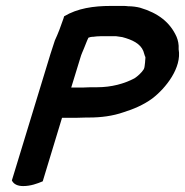

<svg xmlns="http://www.w3.org/2000/svg" viewBox="-20 -640 623 647"><path d="M20 -32C26 -19 40 -13 58 -13C83 -13 105 -21 124 -29L189 -243H236C248 -243 261 -244 272 -244H281C320 -244 360 -249 397 -262C429 -272 463 -286 493 -308C539 -343 593 -412 582 -474C583 -490 580 -504 575 -516C553 -565 513 -596 452 -614C440 -617 426 -619 411 -619C410 -619 406 -620 399 -620H353C295 -620 241 -612 196 -585L194 -578C186 -554 175 -525 165 -504L164 -501C160 -488 155 -474 150 -458ZM220 -345 251 -446C254 -457 259 -467 263 -477L271 -497C273 -501 275 -508 278 -513C283 -515 288 -516 291 -516H294C301 -517 310 -518 320 -518H371L392 -515C426 -506 453 -493 463 -468L469 -449H470C470 -448 470 -440 469 -433V-431C468 -422 467 -411 465 -408L464 -406C458 -396 444 -383 433 -376C399 -358 356 -346 307 -346H286C276 -346 266 -345 259 -345Z"/></svg>

Font: SolarCharger
Style: 952
Weight: 900
Designer: Mew Too
Foundry: Cannot Into Space Fonts/KineticPlasma Fonts
Version: Version 1.100